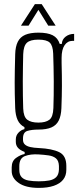

<svg xmlns="http://www.w3.org/2000/svg" viewBox="-20 -765 383 935"><path d="M169 150Q105.5 150 71.2 126.2Q37 102.5 37 68Q37 63.5 37 59Q37 54.5 37 50Q37 19 58.5 3.8Q80 -11.5 100 -15V-25Q77.5 -33.5 67.2 -45.5Q57 -57.5 57 -74Q57 -77 57 -80Q57 -83 57 -86Q57 -105.5 70.2 -119.2Q83.5 -133 99 -136V-146Q76.5 -157.5 66 -180.2Q55.5 -203 54 -238Q52.5 -276.5 52 -306.5Q51.5 -336.5 51.5 -364.5Q51.5 -392.5 52.2 -425Q53 -457.5 54 -501Q55 -538.5 66.8 -561.8Q78.5 -585 103 -595.5Q127.5 -606 167 -606Q212 -606 236.8 -593.2Q261.5 -580.5 271 -551H281Q282 -573 299.5 -586.5Q317 -600 341 -600V-566H333Q309 -566 294.5 -544.8Q280 -523.5 280 -483V-459Q281 -425.5 281.2 -398.2Q281.5 -371 281.5 -346.2Q281.5 -321.5 280.8 -295.2Q280 -269 279 -238Q277.5 -201 266 -178Q254.5 -155 230.5 -144.5Q206.5 -134 167 -134Q135 -134 113.5 -127.5Q92 -121 92 -91V-84Q92 -70 101 -61.5Q110 -53 127.2 -49Q144.5 -45 170 -44Q233 -41 268 -24.2Q303 -7.5 303 43Q303 47.5 303 52.5Q303 57.5 303 62Q303 90.5 287.5 110Q272 129.5 242 139.8Q212 150 169 150ZM169 118Q197.5 118 219.2 114Q241 110 253.5 97.8Q266 85.5 267 61Q267 56.5 267 52Q267 47.5 267 43Q266 17.5 252.5 6.2Q239 -5 216.8 -8.2Q194.5 -11.5 168 -13Q129 -15.5 101.5 -5Q74 5.5 74 44Q74 48.5 74 53Q74 57.5 74 62Q74 86.5 86 98.5Q98 110.5 119.5 114.2Q141 118 169 118ZM167 -168Q202.5 -168 220.5 -181.8Q238.5 -195.5 240 -239Q241 -267 241.5 -300.8Q242 -334.5 241.8 -370Q241.5 -405.5 240.8 -440Q240 -474.5 239 -504Q237.5 -543 222.2 -557.5Q207 -572 167 -572Q127.5 -572 111 -556.8Q94.5 -541.5 93 -501Q92.5 -476 91.8 -441.5Q91 -407 91 -369.8Q91 -332.5 91.5 -297.8Q92 -263 93 -237Q94.5 -196 112.8 -182Q131 -168 167 -168ZM82 -640 150 -745H183L251 -640H215L167 -717L119 -640Z"/></svg>

Font: Big Shoulders Text SC Thin
Style: Regular
Weight: 100
Designer: Patric King
Foundry: XO Type Co
Version: Version 2.002